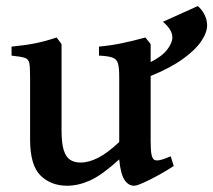

<svg xmlns="http://www.w3.org/2000/svg" viewBox="-20 -591 695 626"><path d="M471.2 -133.8Q471.2 -103 473.6 -89.1Q476.1 -75.2 482.4 -70.3Q486.3 -67.9 492.2 -67.9Q505.4 -67.9 536.6 -81.5L546.4 -49.8Q509.8 -25.9 469.5 -5.6Q429.2 14.6 417.5 14.6Q398.4 14.6 385.7 -4.9Q373 -24.4 368.7 -71.3Q313 -20.5 274.2 -2.9Q235.4 14.6 199.2 14.6Q146 14.6 112.1 -18.8Q78.1 -52.2 78.1 -136.2V-339.8Q78.1 -374.5 75.4 -386.2Q72.8 -397.9 61.5 -402.1Q50.3 -406.2 17.6 -409.7V-439Q63.5 -443.4 95.7 -450Q127.9 -456.5 164.6 -468.8L180.7 -447.3V-165.5Q180.7 -124.5 187.7 -101.8Q194.8 -79.1 208.5 -70.1Q222.2 -61 243.2 -61Q269 -61 299.3 -76.2Q329.6 -91.3 368.7 -127.9V-339.8Q368.7 -371.1 364.5 -384.5Q360.4 -397.9 347.2 -403.1Q334 -408.2 302.7 -409.7V-439Q342.8 -442.9 377.9 -450.2Q413.1 -457.5 454.1 -468.8L471.2 -447.3V-388.7Q508.3 -407.2 525.1 -429.2Q542 -451.2 542 -469.2Q542 -494.1 511.2 -520L625 -571.3Q638.2 -560.1 646.7 -543.2Q655.3 -526.4 655.3 -508.8Q655.3 -484.9 636 -456.3Q616.7 -427.7 575.4 -398.2Q534.2 -368.7 471.2 -343.3Z"/></svg>

Font: David Libre Medium
Style: Regular
Weight: 500
Version: Version 1.000